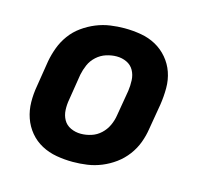

<svg xmlns="http://www.w3.org/2000/svg" viewBox="-84 -621 767 722"><g transform="rotate(15 300.0 -260.0)"><path d="M257 8Q225 8 193.5 2.5Q162 -3 135 -17.5Q108 -32 88.5 -55.5Q69 -79 59 -108Q49 -137 48.5 -169Q48 -201 54 -234L70 -334Q75 -361 85 -388Q95 -415 112.5 -439Q130 -463 154.5 -480.5Q179 -498 206 -509Q233 -520 261 -524Q289 -528 316 -528Q349 -528 380.5 -522.5Q412 -517 438.5 -502.5Q465 -488 485 -464.5Q505 -441 515 -412Q525 -383 525 -351Q525 -319 520 -286L503 -186Q499 -159 489 -132Q479 -105 461 -81Q443 -57 419 -39.5Q395 -22 368 -11Q341 0 313 4Q285 8 257 8ZM259 -102Q279 -102 299.5 -108.5Q320 -115 336 -130Q352 -145 361 -164.5Q370 -184 373 -204L390 -304Q393 -325 392 -346Q391 -367 381.5 -384Q372 -401 354 -409.5Q336 -418 315 -418Q295 -418 274.5 -411.5Q254 -405 237.5 -390Q221 -375 212.5 -355.5Q204 -336 200 -316L184 -216Q180 -195 181 -174Q182 -153 191.5 -136Q201 -119 219.5 -110.5Q238 -102 259 -102Z"/></g></svg>

Font: Iosevka SS04 XBd Ex
Style: Italic
Weight: 800
Width: 7
Italic angle: -9°
Monospace: yes
Designer: Belleve Invis
Foundry: Belleve Invis
Version: Version 19.0.0; ttfautohint (v1.8.4)